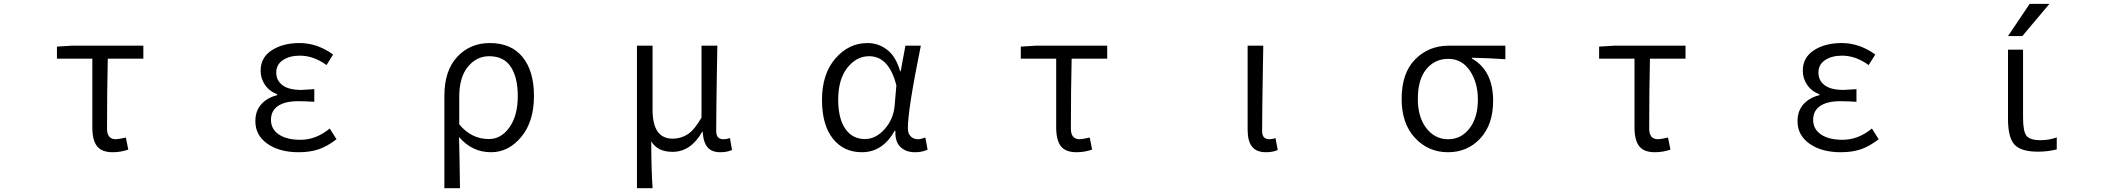

<svg xmlns="http://www.w3.org/2000/svg" viewBox="-20 -777 11040 996"><path d="M564.5 12.7Q507.8 12.7 483.4 -18.6Q459 -49.8 459 -115.2V-472.7H275.4V-535.2L352.5 -540H723.6V-472.7H539.1Q535.2 -304.7 535.2 -109.4Q535.2 -54.7 581.1 -54.7Q593.8 -54.7 632.8 -63.5L645.5 -1Q606.4 12.7 564.5 12.7Z M1529.3 12.7Q1429.7 12.7 1367.2 -31.2Q1304.7 -75.2 1304.7 -148.4Q1304.7 -203.1 1336.4 -237.3Q1368.2 -271.5 1418 -283.2V-288.1Q1377 -303.7 1354.5 -336.9Q1332 -370.1 1332 -410.2Q1332 -478.5 1389.6 -516.1Q1447.3 -553.7 1534.2 -553.7Q1626 -553.7 1708 -494.1L1673.8 -439.5Q1606.4 -488.3 1536.1 -488.3Q1482.4 -488.3 1447.8 -465.3Q1413.1 -442.4 1413.1 -400.4Q1413.1 -359.4 1445.3 -335Q1477.5 -310.5 1543.9 -310.5Q1555.7 -310.5 1610.4 -314.5V-249Q1562.5 -252 1527.3 -252Q1458 -252 1421.9 -227.1Q1385.7 -202.1 1385.7 -155.3Q1385.7 -107.4 1426.3 -79.6Q1466.8 -51.8 1538.1 -51.8Q1620.1 -51.8 1690.4 -110.4L1725.6 -54.7Q1677.7 -17.6 1632.8 -2.4Q1587.9 12.7 1529.3 12.7Z M2285.2 199.2V-279.3Q2285.2 -411.1 2352.1 -482.4Q2418.9 -553.7 2520.5 -553.7Q2631.8 -553.7 2690.9 -481Q2750 -408.2 2750 -279.3Q2750 -146.5 2684.1 -66.9Q2618.2 12.7 2527.3 12.7Q2428.7 12.7 2361.3 -66.4Q2364.3 46.9 2366.2 199.2ZM2515.6 -55.7Q2580.1 -55.7 2623 -116.7Q2666 -177.7 2666 -278.3Q2666 -375 2629.9 -430.2Q2593.8 -485.4 2517.6 -485.4Q2452.1 -485.4 2407.2 -430.7Q2362.3 -376 2362.3 -274.4V-131.8Q2425.8 -55.7 2515.6 -55.7Z M3284.2 199.2V-540H3365.2V-207Q3365.2 -57.6 3469.7 -57.6Q3511.7 -57.6 3546.9 -80.1Q3582 -102.5 3619.1 -167V-540H3701.2Q3700.2 -489.3 3698.7 -397Q3697.3 -304.7 3696.3 -231Q3695.3 -157.2 3695.3 -96.7Q3695.3 -54.7 3733.4 -54.7Q3748 -54.7 3766.6 -60.5L3777.3 1Q3752 12.7 3716.8 12.7Q3672.9 12.7 3650.9 -12.2Q3628.9 -37.1 3625 -93.8H3623Q3563.5 10.7 3468.8 10.7Q3390.6 10.7 3358.4 -43.9Q3358.4 98.6 3365.2 199.2Z M4451.2 12.7Q4356.4 12.7 4300.3 -58.1Q4244.1 -128.9 4244.1 -258.8Q4244.1 -393.6 4313.5 -473.6Q4382.8 -553.7 4480.5 -553.7Q4537.1 -553.7 4582.5 -518.6Q4627.9 -483.4 4649.4 -407.2H4652.3L4676.8 -540H4756.8Q4689.5 -210 4689.5 -111.3Q4689.5 -85 4704.1 -69.8Q4718.8 -54.7 4742.2 -54.7Q4755.9 -54.7 4780.3 -63.5L4792 -1Q4764.6 12.7 4726.6 12.7Q4677.7 12.7 4649.9 -15.6Q4622.1 -43.9 4625 -98.6H4621.1Q4558.6 12.7 4451.2 12.7ZM4466.8 -55.7Q4523.4 -55.7 4569.3 -107.4Q4615.2 -159.2 4621.1 -230.5L4629.9 -334Q4591.8 -485.4 4488.3 -485.4Q4422.9 -485.4 4375.5 -425.3Q4328.1 -365.2 4328.1 -259.8Q4328.1 -163.1 4364.7 -109.4Q4401.4 -55.7 4466.8 -55.7Z M5564.5 12.7Q5507.8 12.7 5483.4 -18.6Q5459 -49.8 5459 -115.2V-472.7H5275.4V-535.2L5352.5 -540H5723.6V-472.7H5539.1Q5535.2 -304.7 5535.2 -109.4Q5535.2 -54.7 5581.1 -54.7Q5593.8 -54.7 5632.8 -63.5L5645.5 -1Q5606.4 12.7 5564.5 12.7Z M6547.9 12.7Q6498 12.7 6475.1 -16.1Q6452.1 -44.9 6452.1 -103.5V-540H6533.2Q6532.2 -489.3 6530.8 -397Q6529.3 -304.7 6528.3 -231Q6527.3 -157.2 6527.3 -96.7Q6527.3 -54.7 6564.5 -54.7Q6579.1 -54.7 6596.7 -60.5L6608.4 1Q6583 12.7 6547.9 12.7Z M7251 -263.7Q7251 -398.4 7321.3 -469.2Q7391.6 -540 7495.1 -540H7789.1V-469.7Q7710 -475.6 7615.2 -477.5V-473.6Q7725.6 -411.1 7725.6 -253.9Q7725.6 -130.9 7659.2 -59.1Q7592.8 12.7 7491.2 12.7Q7389.6 12.7 7320.3 -61.5Q7251 -135.7 7251 -263.7ZM7492.2 -54.7Q7559.6 -54.7 7603 -110.8Q7646.5 -167 7646.5 -260.7Q7646.5 -348.6 7605 -410.2Q7563.5 -471.7 7493.2 -471.7Q7422.9 -471.7 7378.9 -418Q7335 -364.3 7335 -263.7Q7335 -168.9 7379.4 -111.8Q7423.8 -54.7 7492.2 -54.7Z M8564.5 12.7Q8507.8 12.7 8483.4 -18.6Q8459 -49.8 8459 -115.2V-472.7H8275.4V-535.2L8352.5 -540H8723.6V-472.7H8539.1Q8535.2 -304.7 8535.2 -109.4Q8535.2 -54.7 8581.1 -54.7Q8593.8 -54.7 8632.8 -63.5L8645.5 -1Q8606.4 12.7 8564.5 12.7Z M9529.3 12.7Q9429.7 12.7 9367.2 -31.2Q9304.7 -75.2 9304.7 -148.4Q9304.7 -203.1 9336.4 -237.3Q9368.2 -271.5 9418 -283.2V-288.1Q9377 -303.7 9354.5 -336.9Q9332 -370.1 9332 -410.2Q9332 -478.5 9389.6 -516.1Q9447.3 -553.7 9534.2 -553.7Q9626 -553.7 9708 -494.1L9673.8 -439.5Q9606.4 -488.3 9536.1 -488.3Q9482.4 -488.3 9447.8 -465.3Q9413.1 -442.4 9413.1 -400.4Q9413.1 -359.4 9445.3 -335Q9477.5 -310.5 9543.9 -310.5Q9555.7 -310.5 9610.4 -314.5V-249Q9562.5 -252 9527.3 -252Q9458 -252 9421.9 -227.1Q9385.7 -202.1 9385.7 -155.3Q9385.7 -107.4 9426.3 -79.6Q9466.8 -51.8 9538.1 -51.8Q9620.1 -51.8 9690.4 -110.4L9725.6 -54.7Q9677.7 -17.6 9632.8 -2.4Q9587.9 12.7 9529.3 12.7Z M10474.6 -167Q10474.6 -94.7 10492.7 -72.3Q10510.7 -49.8 10565.4 -49.8Q10611.3 -49.8 10649.4 -64.5V-2Q10602.5 9.8 10551.8 9.8Q10463.9 9.8 10430.2 -26.9Q10396.5 -63.5 10396.5 -160.2V-519.5H10474.6ZM10508.8 -756.8H10611.3L10470.7 -589.8H10396.5Z"/></svg>

Font: GenEi Gothic M SemiLight
Style: Regular
Weight: 350
Designer: o_tamon (Modified); [Source Han Sans]
Ryoko NISHIZUKA  (kana & ideographs); Paul D. Hunt (Latin, Greek & Cyrillic); Wenl
Version: Version 1.1a;Original Version 1.004